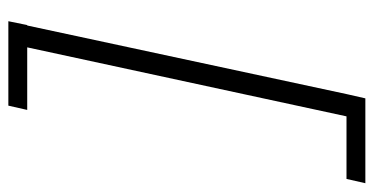

<svg xmlns="http://www.w3.org/2000/svg" viewBox="-232 -518 873 448"><g transform="rotate(90 204.0 -294.5)"><path d="M398 -667H252L91 78H237L227 122H30L39 78H40L200 -667L210 -711H408Z"/></g></svg>

Font: EauTestInfant Semilight
Style: Italic
Weight: 300
Italic angle: -12°
Designer: Christian Thalmann (Catharsis Fonts)
Version: Version 0.001;PS 000.001;hotconv 1.0.88;makeotf.lib2.5.64775